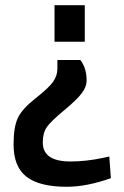

<svg xmlns="http://www.w3.org/2000/svg" viewBox="-20 -520 477 736"><path d="M32 34Q32 -33 48.5 -68Q65 -103 116 -143Q167 -183 183.5 -206.5Q200 -230 200 -257V-290H288Q312 -259 312 -212Q312 -187 293 -162Q274 -137 225 -96.5Q176 -56 160 -33.5Q144 -11 144 26Q144 99 250 99Q310 99 376 85L399 80L405 163Q312 196 236 196Q131 196 81.5 157.5Q32 119 32 34ZM305 -500V-360H189V-500Z"/></svg>

Font: TitilliumWebSemiBold
Style: Bold
Weight: 600
Version: Version 1.001;PS 57.000;hotconv 1.0.70;makeotf.lib2.5.55311